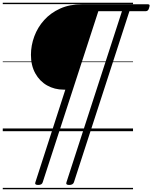

<svg xmlns="http://www.w3.org/2000/svg" viewBox="-20 -950 1103 1390"><path d="M256 389Q229 389 236 370L453 -301H441Q375 -301 321 -331.5Q267 -362 235.5 -419Q204 -476 204 -553Q204 -621 228.5 -687Q253 -753 300 -805Q347 -857 415.5 -888Q484 -919 573 -919H1051Q1060 -919 1062.5 -914Q1065 -909 1060 -895Q1057 -881 1050.5 -875Q1044 -869 1036 -869H917L515 370Q508 389 481 389Q454 389 461 370L863 -869H692L289 370Q284 389 256 389ZM0 410H943V420H0ZM0 -20H943V0H0ZM0 -505H943V-500H0ZM0 -930H943V-920H0Z"/></svg>

Font: Playwrite DE LA Guides
Style: Regular
Weight: 400
Designer: Veronika Burian, José Scaglione
Foundry: TypeTogether
Version: Version 1.003